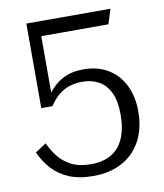

<svg xmlns="http://www.w3.org/2000/svg" viewBox="-81 -704 721 845"><g transform="rotate(-10 280.0 -282.0)"><path d="M269 74Q342 74 396.5 45Q451 16 481.5 -39.5Q512 -95 512 -173Q512 -238 487.5 -288.5Q463 -339 416.5 -367.5Q370 -396 304 -396Q263 -396 231 -383.5Q199 -371 173.5 -347Q148 -323 128 -288Q131 -282 135.5 -282Q140 -282 144 -286Q148 -290 149 -294V-618L127 -572H449L470 -638H94V-260H144Q163 -289 184.5 -307Q206 -325 232.5 -334Q259 -343 292 -343Q333 -343 365 -325.5Q397 -308 415 -270Q433 -232 433 -173Q433 -108 413.5 -64.5Q394 -21 357 0Q320 21 269 21Q214 21 179 2.5Q144 -16 122 -44.5Q100 -73 86 -104L37 -72Q55 -31 85 2.5Q115 36 160 55Q205 74 269 74Z"/></g></svg>

Font: Roboto Serif Light
Style: Regular
Weight: 300
Designer: Greg Gazdowicz
Foundry: Commercial Type
Version: Version 1.008